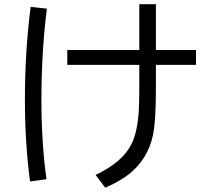

<svg xmlns="http://www.w3.org/2000/svg" viewBox="-20 -836 1000 914"><path d="M643.1 -815.9H722.2V-598.1H913.1V-527.3H722.2V-429.2Q722.2 -284.7 712.9 -220.2Q696.3 -100.1 613.3 -23.4Q565.9 20.5 481 57.6L435.1 -3.4Q563 -63.5 606 -150.4Q634.8 -208.5 640.6 -308.6Q643.1 -353 643.1 -424.3V-527.3H300.3V-598.1H643.1ZM123 27.8Q98.6 -157.2 98.6 -361.3Q98.6 -593.3 126 -803.2L203.1 -794.9Q177.2 -587.9 177.2 -361.8Q177.2 -156.2 201.2 17.1Z"/></svg>

Font: FORM UDPGothic
Style: Regular
Weight: 400
Foundry: Pronama LLC
Version: Version 1.05101